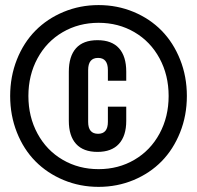

<svg xmlns="http://www.w3.org/2000/svg" viewBox="-20 -728 776 756"><path d="M404.8 -308.1H477.1V-252Q477.1 -192.9 448.2 -161.4Q419.4 -129.9 363.8 -129.9Q308.1 -129.9 279.5 -161.4Q251 -192.9 251 -252V-445.8Q251 -506.3 279.3 -538.1Q307.6 -569.8 363.8 -569.8Q419.9 -569.8 448.5 -538.1Q477.1 -506.3 477.1 -445.8V-410.2H404.8V-452.1Q404.8 -500 366.2 -500Q327.1 -500 327.1 -452.1V-248Q327.1 -201.2 366.2 -201.2Q404.8 -201.2 404.8 -248ZM46.6 -206.5Q20 -273.4 20 -350.1Q20 -426.8 46.6 -493.7Q73.2 -560.5 119.6 -607.4Q166 -654.3 230.5 -681.2Q294.9 -708 368.2 -708Q441.4 -708 505.9 -681.2Q570.3 -654.3 616.5 -607.2Q662.6 -560.1 689.2 -493.4Q715.8 -426.8 715.8 -350.1Q715.8 -273.4 689.2 -206.8Q662.6 -140.1 616.5 -93Q570.3 -45.9 505.9 -19Q441.4 7.8 368.2 7.8Q294.9 7.8 230.5 -19Q166 -45.9 119.6 -92.8Q73.2 -139.6 46.6 -206.5ZM127.7 -498.3Q91.8 -432.1 91.8 -350.1Q91.8 -268.1 127.7 -201.9Q163.6 -135.7 226.8 -98.9Q290 -62 368.2 -62Q446.3 -62 509.3 -98.9Q572.3 -135.7 608.2 -201.9Q644 -268.1 644 -350.1Q644 -432.1 608.2 -498.3Q572.3 -564.5 509.3 -601.3Q446.3 -638.2 368.2 -638.2Q290 -638.2 226.8 -601.3Q163.6 -564.5 127.7 -498.3Z"/></svg>

Font: VL Bebas Neue Bold
Style: Regular
Weight: 700
Designer: Ryoichi Tsunekawa
Foundry: Ryoichi Tsunekawa
Version: Version 1.300